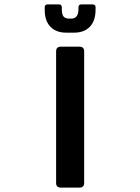

<svg xmlns="http://www.w3.org/2000/svg" viewBox="-20 -856 640 876"><path d="M184 -823Q184 -836 198 -836H248Q262 -836 262 -823V-814Q262 -790 270 -780.5Q278 -771 296 -771H304Q338 -771 338 -814V-823Q338 -836 352 -836H402Q416 -836 416 -823V-812Q416 -761 390 -734Q364 -707 318 -707H282Q236 -707 210 -734Q184 -761 184 -812ZM364 -622V-21Q364 0 342 0H258Q236 0 236 -21V-622Q236 -643 258 -643H342Q364 -643 364 -622Z"/></svg>

Font: RajdhaniMono
Style: Bold
Weight: 700
Monospace: yes
Designer: Satya Rajpurohit, Jyotish Sonowal
Foundry: Indian Type Foundry
Version: Version 1.201;PS 1.0;hotconv 1.0.78;makeotf.lib2.5.61930; tt